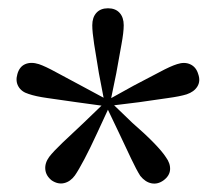

<svg xmlns="http://www.w3.org/2000/svg" viewBox="-20 -839 520 464"><path d="M233 -589 219 -662Q212 -703 207.5 -732.5Q203 -762 203 -778Q203 -797 213 -808Q223 -819 241 -819Q259 -819 269 -808Q279 -797 279 -778Q279 -761 273.5 -731.5Q268 -702 261 -662L246 -589ZM238 -582 165 -592Q124 -598 95 -602Q66 -606 49 -612Q32 -617 24.5 -630Q17 -643 22 -660Q27 -678 41 -684Q55 -690 74 -684Q89 -679 115.5 -664.5Q142 -650 178 -631L243 -596ZM246 -585 215 -518Q198 -481 184 -454.5Q170 -428 161 -415Q150 -400 135 -396.5Q120 -393 105 -403Q91 -414 89.5 -429.5Q88 -445 99 -460Q109 -473 131 -494Q153 -515 182 -542L235 -593ZM246 -594 300 -542Q330 -516 351 -494.5Q372 -473 381 -459Q392 -444 391 -429Q390 -414 375 -403Q361 -393 346 -396Q331 -399 319 -414Q310 -428 297 -455.5Q284 -483 267 -519L235 -586ZM238 -596 303 -632Q340 -651 366 -665Q392 -679 408 -684Q426 -690 440 -683.5Q454 -677 459 -660Q465 -643 457 -630Q449 -617 431 -611Q415 -606 385.5 -602Q356 -598 316 -592L243 -583Z"/></svg>

Font: Noto Serif TC ExtraLight Medium
Style: Regular
Weight: 500
Version: Version 2.002-H1;hotconv 1.1.0;makeotfexe 2.6.0